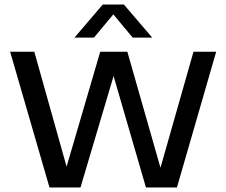

<svg xmlns="http://www.w3.org/2000/svg" viewBox="-20 -822 992 842"><path d="M197 0 24.5 -595H130.5L285 -45H258.5L419.5 -595H538.5L695.5 -45H672L828.5 -595H928L756 0H620L464.5 -535.5H492L333 0ZM306.5 -657 430.5 -802H523.5L647.5 -657H562L467 -771H487L392 -657Z"/></svg>

Font: Encode Sans SC Medium
Style: Regular
Weight: 500
Version: Version 3.002